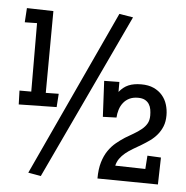

<svg xmlns="http://www.w3.org/2000/svg" viewBox="-52 -764 799 824"><g transform="rotate(5 347.5 -351.5)"><path d="M488.8 -703.1 153.8 9.8 99.1 0 429.2 -712.9ZM199.7 -348.6 195.8 -291 32.7 -288.1 30.8 -347.7H81.5L80.6 -642.6L27.8 -641.6L31.7 -703.1L146 -700.2L144 -347.7ZM668.5 -296.9Q668.5 -269.5 660.4 -249.3Q652.3 -229 638.9 -212.9Q625.5 -196.8 608.2 -184.3Q590.8 -171.9 572.8 -161.1Q555.7 -150.9 538.3 -140.9Q521 -130.9 505.4 -118.2Q491.2 -106.4 481.7 -93Q472.2 -79.6 468.3 -62.5L598.1 -59.6L602.1 -117.2L660.6 -114.3L657.7 2L397 -1Q397 -41.5 405.8 -71Q414.6 -100.6 429.2 -121.8Q443.8 -143.1 462.2 -158.2Q480.5 -173.3 499.5 -185.5Q516.6 -195.8 534.9 -206.3Q553.2 -216.8 568.8 -229.5Q583 -241.2 591.1 -255.4Q599.1 -269.5 599.1 -290Q599.1 -303.2 596.9 -315.9Q594.7 -328.6 588.1 -338.9Q581.5 -349.1 570.1 -355.2Q558.6 -361.3 540.5 -361.3Q518.6 -361.3 502.9 -353.5Q487.3 -345.7 477.1 -332.5Q466.8 -319.3 461.7 -302.7Q456.5 -286.1 455.6 -268.6L397 -266.6L389.2 -420.9L454.6 -421.9V-378.9Q472.2 -400.9 494.6 -410.4Q517.1 -419.9 549.3 -419.9Q580.6 -419.9 603 -409.7Q625.5 -399.4 640.1 -382.3Q654.8 -365.2 661.6 -343Q668.5 -320.8 668.5 -296.9Z"/></g></svg>

Font: Maiden Orange
Style: Regular
Weight: 400
Designer: Astigmatic (AOETI)
Foundry: Astigmatic (AOETI)
Version: Version 1.001